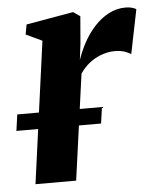

<svg xmlns="http://www.w3.org/2000/svg" viewBox="-53 -589 516 628"><g transform="rotate(-5 205.0 -275.0)"><path d="M38.5 0 102 -465.5 49 -490.5 55 -523 210 -550 232.5 -534.5 225 -445 218.5 -392Q228 -420.5 243.2 -448.5Q258.5 -476.5 279.5 -499.5Q300.5 -522.5 326.5 -536.2Q352.5 -550 382 -550Q395 -550 404 -547.2Q413 -544.5 417 -541.5L387.5 -396Q384 -400 369.5 -405.5Q355 -411 334.5 -411Q317.5 -411 300.8 -406.2Q284 -401.5 269 -393Q254 -384.5 241.5 -372.8Q229 -361 220 -347.5L172 0ZM277 -232.5 269.5 -179H-8.5L-1 -232.5Z"/></g></svg>

Font: Merriweather 60pt
Style: Bold Italic
Weight: 700
Italic angle: -7.8°
Version: Version 2.101